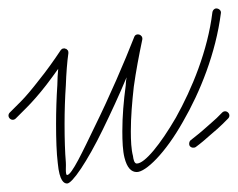

<svg xmlns="http://www.w3.org/2000/svg" viewBox="-30 -383 560 452"><path d="M490 -352C491 -357 487 -362 481 -363C476 -364 471 -360 470 -354C459 -264 422 -174 384 -106C348 -44 311 2 292 2C286 2 284 -8 283 -16C279 -31 278 -52 278 -74C278 -108 281 -143 285 -179C290 -215 297 -252 305 -290C307 -302 290 -307 286 -296C263 -237 227 -154 194 -87C165 -27 139 29 128 29C123 29 126 4 125 -1C123 -24 122 -56 122 -91C122 -121 123 -153 125 -182C126 -210 128 -237 131 -258C131 -260 131 -262 130 -264C129 -265 128 -266 127 -267C126 -268 126 -268 125 -268H124C124 -269 123 -269 123 -269H122C120 -269 118 -269 116 -268C115 -267 114 -266 113 -265C97 -241 80 -217 63 -196C46 -174 31 -156 19 -144L-7 -118C-11 -114 -11 -108 -7 -104C-3 -100 3 -100 7 -104L33 -130C45 -142 62 -161 79 -183C88 -195 98 -208 107 -221C106 -209 105 -196 105 -183C103 -153 102 -122 102 -91C102 -56 103 -23 106 1C110 44 121 49 128 49C140 49 175 -2 212 -78C231 -117 251 -160 268 -201C267 -195 266 -188 266 -182C261 -145 258 -109 258 -74C258 -50 259 -28 263 -12C269 12 279 22 292 22C313 22 359 -22 401 -97C441 -166 478 -258 490 -352ZM419 -53C415 -50 414 -43 417 -39C420 -35 427 -34 431 -37C442 -45 455 -56 466 -66C478 -76 488 -85 494 -91L507 -104C511 -108 511 -114 507 -118C503 -122 497 -122 493 -118L480 -105C475 -100 464 -91 453 -81C442 -71 429 -61 419 -53Z"/></svg>

Font: Mistral SingleLine OTF-SVG Regular
Style: Regular
Weight: 300
Designer: François Chastanet, Élisa Garzelli, Anais Alves, Morgane Autin
Foundry: institut supérieur des arts et du design Toulouse / isdaT
Version: Version 1.000;hotconv 1.0.117;makeotfexe 2.5.65602 DEVELOPME